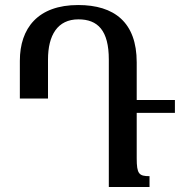

<svg xmlns="http://www.w3.org/2000/svg" viewBox="-20 -744 721 764"><path d="M59 -352H171V-507C171 -604 209 -667 292 -667C369 -667 413 -623 413 -507V0H575V-43C533 -43 524 -52 524 -114V-295H676V-346H524V-496C524 -655 435 -724 291 -724C131 -724 59 -632 59 -502Z"/></svg>

Font: Noto Serif Armenian Condensed SemiBold
Style: Regular
Weight: 600
Width: 3
Designer: Monotype Design Team
Foundry: Monotype Imaging Inc.
Version: Version 2.008